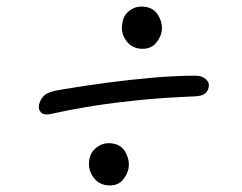

<svg xmlns="http://www.w3.org/2000/svg" viewBox="-20 -611 740 586"><path d="M415 -462Q383 -462 365 -487Q347 -512 354 -543Q357 -564 374 -577.5Q391 -591 411 -591Q447 -591 462.5 -565Q478 -539 473 -513Q469 -494 454.5 -478Q440 -462 415 -462ZM139 -264Q115 -258 105.5 -267.5Q96 -277 99 -291Q103 -309 116 -320.5Q129 -332 170 -338Q235 -349 306.5 -358.5Q378 -368 447.5 -374Q517 -380 577 -380Q596 -380 608 -369.5Q620 -359 617 -345Q614 -331 604.5 -324.5Q595 -318 576 -317Q479 -313 404.5 -305.5Q330 -298 266.5 -288Q203 -278 139 -264ZM315 -45Q283 -45 265 -70Q247 -95 253 -126Q257 -147 274 -160.5Q291 -174 311 -174Q347 -174 362 -148Q377 -122 372 -96Q368 -77 354 -61Q340 -45 315 -45Z"/></svg>

Font: Shantell Sans Normal
Style: Italic
Weight: 300
Italic angle: -11.31°
Designer: Stephen Nixon, Anya Danilova, Shantell Martin
Foundry: Arrow Type
Version: Version 1.008;[a672d596b]